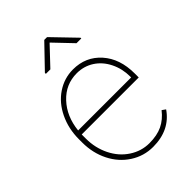

<svg xmlns="http://www.w3.org/2000/svg" viewBox="-220 -837 943 943"><g transform="rotate(-45 252.0 -365.0)"><path d="M400.9 -621.6V-616.7H367.7L276.4 -712.4L186 -616.7H154.8V-623.5L267.1 -740.2H286.6ZM273.9 9.8Q210 9.8 156.5 -24.7Q103 -59.1 72.8 -119.1Q42.5 -179.2 42.5 -252.4V-274.4Q42.5 -347.7 71.8 -408.7Q101.1 -469.7 152.3 -503.9Q203.6 -538.1 264.2 -538.1Q352.5 -538.1 408.7 -475.1Q464.8 -412.1 464.8 -309.6V-281.7H68.8V-252.9Q68.8 -188.5 95.9 -133.5Q123 -78.6 170.7 -47.4Q218.3 -16.1 273.9 -16.1Q327.1 -16.1 364.5 -33.9Q401.9 -51.8 430.7 -88.9L449.2 -75.7Q390.1 9.8 273.9 9.8ZM264.2 -511.7Q187 -511.7 133.3 -454.3Q79.6 -397 70.3 -308.1H438.5V-314.5Q438.5 -368.2 415.8 -414.3Q393.1 -460.4 353.3 -486.1Q313.5 -511.7 264.2 -511.7Z"/></g></svg>

Font: TypoPRO Roboto
Style: Regular
Weight: 250
Designer: Google
Version: Version 2.136; 2016